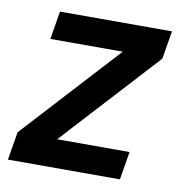

<svg xmlns="http://www.w3.org/2000/svg" viewBox="-65 -583 629 645"><g transform="rotate(10 250.0 -260.0)"><path d="M3 0 19 -96 320 -424H73L89 -520H471L455 -424L154 -96H401L385 0Z"/></g></svg>

Font: Iosevka SS04
Style: Bold Italic
Weight: 700
Italic angle: -9°
Monospace: yes
Designer: Belleve Invis
Foundry: Belleve Invis
Version: Version 19.0.0; ttfautohint (v1.8.4)